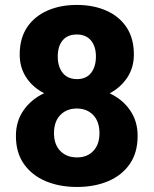

<svg xmlns="http://www.w3.org/2000/svg" viewBox="-20 -741 617 771"><path d="M532.7 -195.3Q532.7 -127.9 501 -82.3Q469.2 -36.6 414.3 -13.4Q359.4 9.8 289.1 9.8Q219.2 9.8 163.8 -13.4Q108.4 -36.6 76.2 -82.3Q43.9 -127.9 43.9 -195.3Q43.9 -254.4 74.7 -298.3Q105.5 -342.3 157.2 -366.7Q111.3 -390.1 85.2 -430.2Q59.1 -470.2 59.1 -522Q59.1 -586.9 88.6 -631.1Q118.2 -675.3 169.9 -698.2Q221.7 -721.2 288.1 -721.2Q355.5 -721.2 407.2 -698.2Q459 -675.3 488.3 -631.1Q517.6 -586.9 517.6 -522Q517.6 -470.2 491.5 -430.2Q465.3 -390.1 420.4 -366.2Q471.7 -342.3 502.2 -298.3Q532.7 -254.4 532.7 -195.3ZM365.2 -514.2Q365.2 -554.7 345.2 -578.6Q325.2 -602.5 288.1 -602.5Q251.5 -602.5 231.7 -579.1Q211.9 -555.7 211.9 -514.2Q211.9 -473.1 231.9 -448.2Q252 -423.3 289.1 -423.3Q326.2 -423.3 345.7 -448.2Q365.2 -473.1 365.2 -514.2ZM379.4 -206.5Q379.4 -252.9 354.2 -279.1Q329.1 -305.2 288.1 -305.2Q247.6 -305.2 222.2 -279.1Q196.8 -252.9 196.8 -206.5Q196.8 -160.6 222.2 -134.8Q247.6 -108.9 289.1 -108.9Q330.1 -108.9 354.7 -134.8Q379.4 -160.6 379.4 -206.5Z"/></svg>

Font: Vazirmatn RD UI ExtraBold
Style: Regular
Weight: 800
Designer: Saber Rastikerdar
Foundry: Saber Rastikerdar
Version: Version 33.003